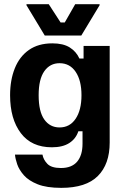

<svg xmlns="http://www.w3.org/2000/svg" viewBox="-20 -720 607 919"><path d="M273.3 179.2Q203.3 179.2 160.4 162.1Q117.5 145 94.6 119.2Q71.7 93.3 62.5 66.7Q53.3 40 51.7 20H183.3Q187.5 44.2 206.7 64.2Q225.8 84.2 271.7 84.2Q323.3 84.2 349.2 53.8Q375 23.3 375 -32.5V-91.7H355Q343.3 -55.8 311.7 -35.4Q280 -15 228.3 -15Q130.8 -15 79.6 -82.9Q28.3 -150.8 28.3 -264.2Q28.3 -336.7 50.8 -392.9Q73.3 -449.2 118.3 -480.8Q163.3 -512.5 230.8 -512.5Q282.5 -512.5 313.8 -492.9Q345 -473.3 360 -440H380V-500H505V-37.5Q505 65.8 448.3 122.5Q391.7 179.2 273.3 179.2ZM265 -110Q314.2 -110 342.1 -151.7Q370 -193.3 370 -264.2Q370 -335 342.1 -376.2Q314.2 -417.5 265 -417.5Q219.2 -417.5 192.1 -379.2Q165 -340.8 165 -264.2Q165 -185.8 192.1 -147.9Q219.2 -110 265 -110ZM369.2 -550H194.2L106.7 -695V-700H213.3L270 -612.5H290L340 -700H456.7V-695Z"/></svg>

Font: Familjen Grotesk Variable
Style: Regular
Weight: 400
Designer: Anders Wikstroem, Jonas Baeckman, Matilda Gysing, Kristian Moeller
Foundry: Familjen STHLM AB
Version: Version 2.000